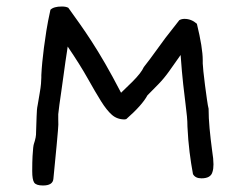

<svg xmlns="http://www.w3.org/2000/svg" viewBox="-20 -538 752 590"><path d="M633 -10Q628 10 599 10Q580 10 573 -3Q567 -35 562.5 -71Q558 -107 556 -149Q556 -164 554.5 -180Q553 -196 550 -219.5Q547 -243 543 -278.5Q539 -314 535 -369L499 -318Q484 -297 467 -279.5Q450 -262 433 -245Q417 -215 368 -172Q366 -172 365.5 -171.5Q365 -171 363 -171Q340 -171 324 -185Q308 -199 290.5 -227Q273 -255 249.5 -297Q226 -339 188 -395Q188 -394 186 -381Q184 -368 181 -348Q178 -328 175 -304.5Q172 -281 168.5 -258Q165 -235 162.5 -216Q160 -197 159 -187V-171Q160 -156 158 -136Q156 -116 154 -91L144 12Q142 32 112 32Q91 32 85 23Q79 14 79 -12Q79 -41 80 -58Q81 -75 82 -84Q83 -93 84.5 -97Q86 -101 87 -105Q88 -109 89.5 -115.5Q91 -122 91 -136Q92 -168 92.5 -180.5Q93 -193 93.5 -200Q94 -207 96 -216.5Q98 -226 102 -252Q105 -269 106 -281Q107 -293 107 -300V-307Q108 -327 110 -347.5Q112 -368 115 -391.5Q118 -415 122.5 -443.5Q127 -472 135 -508Q145 -518 170 -518Q183 -518 190 -514Q208 -489 225 -465Q242 -441 261.5 -411Q281 -381 303 -343Q325 -305 352 -253L387 -287Q414 -314 422 -332Q424 -334 440.5 -356Q457 -378 488 -421L531 -476Q538 -480 547 -480Q568 -480 585 -465Q603 -391 603 -353V-343Q603 -338 605 -318.5Q607 -299 610 -276Q613 -253 616 -232Q619 -211 621 -204Q621 -176 624 -143.5Q627 -111 632 -74Q634 -62 635 -51.5Q636 -41 636 -33Q636 -19 633 -10Z"/></svg>

Font: Gaegu
Style: Regular
Weight: 400
Designer: JIKJI
Foundry: JIKJI
Version: Version 1.00